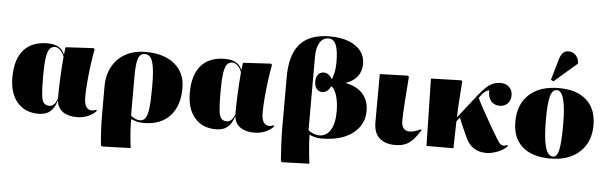

<svg xmlns="http://www.w3.org/2000/svg" viewBox="-59 -1048 4706 1491"><g transform="rotate(5 2294.0 -302.0)"><path d="M259 14Q153 14 93 -56.5Q33 -127 33 -251Q33 -391 97 -464Q161 -537 282 -537Q386 -537 415 -464H417L424 -519L641 -531L650 -523Q638 -459 629 -389.5Q620 -320 615 -257Q610 -194 610 -147Q610 -48 670 -48Q685 -48 704 -56L709 -48Q685 -20 644.5 -3Q604 14 559 14Q489 14 448 -15.5Q407 -45 402 -98H400Q381 -39 347.5 -12.5Q314 14 259 14ZM338 -55Q358 -55 372.5 -69Q387 -83 400 -114Q400 -267 415 -444Q406 -472 385 -493Q364 -514 344 -514Q316 -514 300 -492.5Q284 -471 277 -419.5Q270 -368 270 -279Q270 -185 275 -137Q280 -89 295 -72Q310 -55 338 -55Z M774 224 764 216Q757 139 754.5 82Q752 25 752 -29V-242Q752 -331 788.5 -397.5Q825 -464 891.5 -500.5Q958 -537 1047 -537Q1191 -537 1273.5 -469Q1356 -401 1356 -282Q1356 -142 1283.5 -64Q1211 14 1080 14Q1042 14 1017 5.5Q992 -3 981 -7H980Q980 92 996 217ZM1047 -4Q1076 -4 1092 -27.5Q1108 -51 1114.5 -110.5Q1121 -170 1121 -277Q1121 -410 1103.5 -465Q1086 -520 1043 -520Q1006 -520 991.5 -480.5Q977 -441 977 -342V-37Q983 -26 1006 -15Q1029 -4 1047 -4Z M1642 14Q1536 14 1476 -56.5Q1416 -127 1416 -251Q1416 -391 1480 -464Q1544 -537 1665 -537Q1769 -537 1798 -464H1800L1807 -519L2024 -531L2033 -523Q2021 -459 2012 -389.5Q2003 -320 1998 -257Q1993 -194 1993 -147Q1993 -48 2053 -48Q2068 -48 2087 -56L2092 -48Q2068 -20 2027.5 -3Q1987 14 1942 14Q1872 14 1831 -15.5Q1790 -45 1785 -98H1783Q1764 -39 1730.5 -12.5Q1697 14 1642 14ZM1721 -55Q1741 -55 1755.5 -69Q1770 -83 1783 -114Q1783 -267 1798 -444Q1789 -472 1768 -493Q1747 -514 1727 -514Q1699 -514 1683 -492.5Q1667 -471 1660 -419.5Q1653 -368 1653 -279Q1653 -185 1658 -137Q1663 -89 1678 -72Q1693 -55 1721 -55Z M2175 224 2167 216Q2164 174 2161 126.5Q2158 79 2156.5 37Q2155 -5 2155 -32V-437Q2155 -613 2230.5 -697.5Q2306 -782 2463 -782Q2547 -782 2608.5 -758.5Q2670 -735 2703.5 -692.5Q2737 -650 2737 -592Q2737 -478 2618 -433V-431Q2705 -414 2750.5 -362Q2796 -310 2796 -229Q2796 -156 2755 -101Q2714 -46 2640.5 -16Q2567 14 2467 14Q2418 14 2372 -7H2371Q2371 27 2375 80Q2379 133 2389 217ZM2446 -9Q2502 -9 2533.5 -60.5Q2565 -112 2565 -205Q2565 -275 2549.5 -326.5Q2534 -378 2507 -398Q2480 -346 2440 -346Q2412 -346 2395.5 -367Q2379 -388 2379 -423Q2379 -458 2395.5 -478Q2412 -498 2440 -498Q2478 -498 2506 -452Q2530 -508 2530 -586Q2530 -679 2511.5 -722Q2493 -765 2453 -765Q2410 -765 2385 -725Q2360 -685 2360 -614V-42Q2373 -29 2398.5 -19Q2424 -9 2446 -9Z M3039 14Q2958 14 2915 -27Q2872 -68 2872 -147Q2872 -155 2872 -184Q2872 -213 2872 -254.5Q2872 -296 2872.5 -341.5Q2873 -387 2873 -427Q2873 -467 2873 -493.5Q2873 -520 2873 -524L3091 -531L3100 -523Q3093 -425 3088 -359Q3083 -293 3081 -250Q3079 -207 3079 -178Q3079 -100 3143 -100Q3179 -100 3228 -125L3234 -117Q3202 -67 3173.5 -38Q3145 -9 3113.5 2.5Q3082 14 3039 14Z M3749 14Q3634 14 3587 -93Q3571 -130 3553 -168.5Q3535 -207 3523 -242L3498 -211L3493 0H3283L3272 -524L3508 -531L3516 -523Q3512 -461 3506.5 -387Q3501 -313 3499 -241L3641 -422Q3676 -466 3703 -491Q3730 -516 3757 -526.5Q3784 -537 3816 -537Q3856 -537 3881.5 -512.5Q3907 -488 3907 -449Q3907 -409 3883.5 -384.5Q3860 -360 3822 -360Q3777 -360 3753 -390Q3729 -420 3731 -473Q3692 -464 3659 -413L3655 -407Q3663 -386 3693 -331.5Q3723 -277 3770 -194Q3807 -131 3825.5 -101Q3844 -71 3855 -62.5Q3866 -54 3878 -54Q3892 -54 3908 -62L3913 -54Q3899 -36 3871.5 -20.5Q3844 -5 3811.5 4.5Q3779 14 3749 14Z M4249 14Q4107 14 4030.5 -53.5Q3954 -121 3954 -247Q3954 -384 4037.5 -460.5Q4121 -537 4269 -537Q4409 -537 4485 -468Q4561 -399 4561 -273Q4561 -185 4523 -120.5Q4485 -56 4415 -21Q4345 14 4249 14ZM4269 -3Q4301 -3 4313.5 -61.5Q4326 -120 4326 -262Q4326 -388 4308 -454Q4290 -520 4255 -520Q4219 -520 4204 -466.5Q4189 -413 4189 -285Q4189 -140 4208.5 -71.5Q4228 -3 4269 -3ZM4221 -585 4201 -596 4250 -765Q4270 -828 4317 -828Q4350 -828 4372.5 -806.5Q4395 -785 4399 -749V-739Z"/></g></svg>

Font: Literata 72pt Black
Style: Regular
Weight: 900
Designer: Latin by Veronika Burian and Jose Scaglione. Greek by Irene Vlachou. Cyrillic by Vera Evstafieva.
Foundry: TypeTogether
Version: Version 3.002